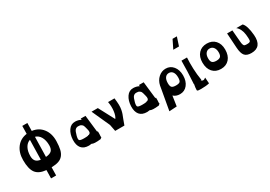

<svg xmlns="http://www.w3.org/2000/svg" viewBox="36 -2434 5696 4058"><g transform="rotate(-30 2883.5 -405.5)"><path d="M629 -854Q790 -834 883.5 -713Q977 -592 973 -407Q970 -285 951.5 -207Q933 -129 890.5 -77.5Q848 -26 781 -3.5Q714 19 609 22L605 219H481L485 18Q308 2 235 -96Q162 -194 162 -408Q162 -593 254.5 -713Q347 -833 505 -854L509 -1046H633ZM615 -228Q714 -235 756 -276.5Q798 -318 798 -408Q798 -530 752 -610.5Q706 -691 626 -713ZM337 -408Q337 -327 373.5 -284.5Q410 -242 491 -231L502 -711Q425 -686 381 -606Q337 -526 337 -408Z M1835 -153Q1838 -83 1832 -30L1836 2H1828L1804 24Q1631 44 1587 13Q1552 20 1525 20Q1400 20 1341.5 -52Q1283 -124 1288 -256Q1294 -390 1355 -479.5Q1416 -569 1520 -567Q1600 -565 1660 -530L1656 -562H1772L1819 -146Q1832 -151 1835 -153ZM1513 -165Q1576 -165 1611 -172L1614 -179L1630 -178Q1665 -190 1672.5 -219Q1680 -248 1665 -299Q1662 -309 1656.5 -331Q1651 -353 1648 -363Q1645 -373 1638 -390Q1631 -407 1622 -415Q1613 -423 1600 -432.5Q1587 -442 1568 -445.5Q1549 -449 1524 -449Q1483 -449 1454.5 -420Q1426 -391 1400 -290Q1379 -208 1399.5 -186.5Q1420 -165 1513 -165Z M2157 27 2125 -136 1927 -574H2080L2284 -189Q2325 -240 2339 -350.5Q2353 -461 2331 -576H2488Q2500 -480 2501.5 -414Q2503 -348 2492 -293Q2481 -238 2468.5 -203.5Q2456 -169 2428.5 -100Q2401 -31 2382 27Z M3255 -153Q3258 -83 3252 -30L3256 2H3248L3224 24Q3051 44 3007 13Q2972 20 2945 20Q2820 20 2761.5 -52Q2703 -124 2708 -256Q2714 -390 2775 -479.5Q2836 -569 2940 -567Q3020 -565 3080 -530L3076 -562H3192L3239 -146Q3252 -151 3255 -153ZM2933 -165Q2996 -165 3031 -172L3034 -179L3050 -178Q3085 -190 3092.5 -219Q3100 -248 3085 -299Q3082 -309 3076.5 -331Q3071 -353 3068 -363Q3065 -373 3058 -390Q3051 -407 3042 -415Q3033 -423 3020 -432.5Q3007 -442 2988 -445.5Q2969 -449 2944 -449Q2903 -449 2874.5 -420Q2846 -391 2820 -290Q2799 -208 2819.5 -186.5Q2840 -165 2933 -165Z M3578 -16 3541 230 3356 241 3442 -242 3457 -330Q3481 -441 3558.5 -510.5Q3636 -580 3736 -580Q3847 -580 3917 -494Q3987 -408 3987 -273Q3987 -133 3917.5 -46Q3848 41 3736 41Q3638 41 3578 -16ZM3875 -289Q3875 -373 3841.5 -419.5Q3808 -466 3749 -466Q3690 -466 3657 -419.5Q3624 -373 3624 -289Q3624 -214 3651.5 -187.5Q3679 -161 3754 -161Q3826 -161 3850.5 -186.5Q3875 -212 3875 -289Z M4285 -1052 4217 -844H4078L4180 -1052ZM4369 37Q4377 141 4377 148Q4301 168 4175 168Q4124 168 4110 165Q4089 161 4084 156Q4079 151 4079 136Q4079 86 4095 5L4096 2H4091Q4112 -306 4112 -558H4247Q4239 -433 4244 -289.5Q4249 -146 4274 2H4257Q4276 31 4305 31Q4333 31 4366 2Z M4475 -301Q4475 -440 4550.5 -522Q4626 -604 4753 -604Q4880 -604 4955.5 -522Q5031 -440 5031 -301Q5031 -156 4956.5 -71.5Q4882 13 4753 13Q4624 13 4549.5 -71Q4475 -155 4475 -301ZM4882 -317Q4882 -394 4847 -439Q4812 -484 4753 -484Q4694 -484 4659 -439Q4624 -394 4624 -317Q4624 -242 4655 -214Q4686 -186 4753 -186Q4820 -186 4851 -214Q4882 -242 4882 -317Z M5258 -214 5235 -574H5364L5387 -299Q5390 -265 5393 -243.5Q5396 -222 5403 -206.5Q5410 -191 5415.5 -183.5Q5421 -176 5436 -172Q5451 -168 5462 -167.5Q5473 -167 5498 -167Q5524 -167 5537.5 -170.5Q5551 -174 5562 -183Q5573 -192 5575 -214Q5577 -236 5576 -266.5Q5575 -297 5569 -351Q5561 -423 5532 -482.5Q5503 -542 5459 -574H5615Q5692 -498 5712 -260Q5736 43 5477 43Q5365 43 5316 -14.5Q5267 -72 5258 -214Z"/></g></svg>

Font: OpenDyslexic
Style: Bold
Weight: 800
Designer: Abbie Gonzalez
Version: Version 0.920;hotconv 1.0.109;makeotfexe 2.5.65596